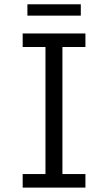

<svg xmlns="http://www.w3.org/2000/svg" viewBox="-20 -852 490 872"><path d="M83 0V-61.5H186.5V-638.5H83V-700H368V-638.5H263.5V-61.5H368V0ZM104.5 -781V-832.5H347V-781Z"/></svg>

Font: Trispace Condensed Light
Style: Regular
Weight: 300
Width: 3
Designer: Tyler Finck
Foundry: Etcetera Type Company
Version: Version 1.210; ttfautohint (v1.8.3)